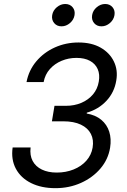

<svg xmlns="http://www.w3.org/2000/svg" viewBox="-20 -956 651 986"><path d="M264.6 10.3Q192.4 10.3 139.6 -15.9Q86.9 -42 61.5 -89.4Q36.1 -136.7 44.9 -198.7H137.2Q132.3 -158.2 147.7 -129.4Q163.1 -100.6 195.1 -85.2Q227.1 -69.8 271.5 -69.8Q318.4 -69.8 357.9 -85.7Q397.5 -101.6 423.3 -130.6Q449.2 -159.7 455.6 -197.8Q462.4 -237.8 446.8 -268.3Q431.2 -298.8 395.3 -315.9Q359.4 -333 305.2 -333H246.6L259.8 -412.6H318.8Q362.3 -412.6 398.2 -428Q434.1 -443.4 457.5 -471.2Q481 -499 487.3 -537.1Q493.7 -573.7 481.7 -601.1Q469.7 -628.4 441.9 -643.6Q414.1 -658.7 372.6 -658.7Q332 -658.7 296.4 -643.8Q260.7 -628.9 236.1 -601.3Q211.4 -573.7 204.1 -534.7H116.2Q127.9 -595.2 166.3 -640.9Q204.6 -686.5 261.2 -712.2Q317.9 -737.8 383.3 -737.8Q450.7 -737.8 497.1 -711.2Q543.5 -684.6 564.9 -640.1Q586.4 -595.7 577.1 -542.5Q567.4 -481.9 526.6 -438.2Q485.8 -394.5 425.8 -377.4L425.3 -373Q470.7 -365.2 500 -340.8Q529.3 -316.4 541 -279.5Q552.7 -242.7 545.4 -197.3Q535.6 -137.2 495.6 -90.3Q455.6 -43.5 395.5 -16.6Q335.4 10.3 264.6 10.3ZM501 -820.8Q477.1 -820.8 463.1 -837.6Q449.2 -854.5 453.1 -878.4Q457 -902.3 476.8 -918.9Q496.6 -935.5 520 -935.5Q543.9 -935.5 557.9 -918.9Q571.8 -902.3 567.9 -878.4Q564 -854.5 544.4 -837.6Q524.9 -820.8 501 -820.8ZM295.9 -820.8Q272 -820.8 258.1 -837.6Q244.1 -854.5 248 -878.4Q252 -902.3 271.7 -918.9Q291.5 -935.5 314.9 -935.5Q338.9 -935.5 352.8 -918.9Q366.7 -902.3 362.8 -878.4Q358.9 -854.5 339.4 -837.6Q319.8 -820.8 295.9 -820.8Z"/></svg>

Font: Inter 20pt
Style: Italic
Weight: 400
Italic angle: -9.3988°
Version: Version 4.001;git-66647c0bb